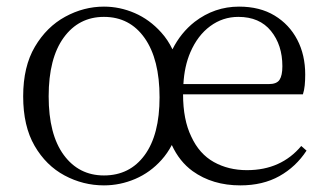

<svg xmlns="http://www.w3.org/2000/svg" viewBox="-20 -546 990 580"><path d="M294 14Q231 14 175 -16Q119 -46 84.5 -105.5Q50 -165 50 -255Q50 -345 85.5 -405Q121 -465 177 -495.5Q233 -526 294 -526Q342 -526 387 -506.5Q432 -487 467 -448Q487 -426 501 -397Q526 -447 568 -480Q628 -526 702 -526Q765 -526 809.5 -499Q854 -472 878 -426Q902 -380 902 -321Q902 -303 900.5 -288Q899 -273 895 -261H533Q533 -184 558 -133Q582 -81 626 -56.5Q670 -32 726 -32Q778 -32 819 -50.5Q860 -69 890 -105L906 -91Q874 -42 824 -14Q774 14 706 14Q622 14 562 -29Q522 -58 499 -108Q486 -83 468 -63Q434 -25 388.5 -5.5Q343 14 294 14ZM294 -16Q372 -16 417 -77.5Q462 -139 462 -252Q462 -367 417 -431Q372 -495 294 -495Q218 -495 172.5 -432.5Q127 -370 127 -255Q127 -140 172.5 -78Q218 -16 294 -16ZM534 -292H792Q816 -292 824.5 -305Q833 -318 833 -346Q833 -410 798.5 -452.5Q764 -495 700 -495Q653 -495 615 -467Q577 -439 555 -388Q537 -346 534 -292Z"/></svg>

Font: Early Summer Mincho Light
Style: Regular
Weight: 300
Designer: GuiWonder
Version: Version 1.002